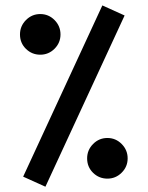

<svg xmlns="http://www.w3.org/2000/svg" viewBox="-20 -688 544 708"><path d="M357.4 -668 439.5 -630.9 147.5 0.5 65.4 -36.6ZM53.7 -561Q53.7 -591.8 75.7 -614Q97.7 -636.2 128.4 -636.2Q159.2 -636.2 181.2 -614Q203.1 -591.8 203.1 -561Q203.1 -530.3 181.2 -508.3Q159.2 -486.3 128.4 -486.3Q97.7 -486.3 75.7 -507.8Q53.7 -529.3 53.7 -561ZM301.3 -104Q301.3 -134.8 323.2 -157Q345.2 -179.2 376 -179.2Q406.7 -179.2 428.7 -157Q450.7 -134.8 450.7 -104Q450.7 -73.2 428.7 -51.3Q406.7 -29.3 376 -29.3Q345.2 -29.3 323.2 -50.8Q301.3 -72.3 301.3 -104Z"/></svg>

Font: Vazir Medium FD-WOL-UI
Style: Medium-FD-WOL-UI
Weight: 500
Designer: Saber Rastikerdar
Foundry: Saber Rastikerdar
Version: Version 30.0.0